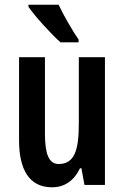

<svg xmlns="http://www.w3.org/2000/svg" viewBox="-20 -786 528 816"><path d="M229 -766H101V-757C127 -718 200 -639 237 -606H314V-618C290 -652 249 -723 229 -766ZM426 -543H315V-261C315 -148 297 -89 229 -89C188 -89 171 -131 171 -218V-543H61V-189C61 -66 104 10 201 10C254 10 295 -18 320 -71H326L339 0H426Z"/></svg>

Font: Noto Sans Gujarati ExtraCondensed SemiBold
Style: Regular
Weight: 600
Width: 2
Designer: Jelle Bosma - Monotype Design Team, Universal Thirst
Foundry: Monotype Imaging Inc.
Version: Version 2.106